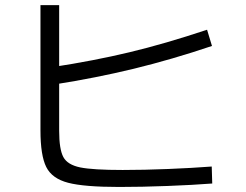

<svg xmlns="http://www.w3.org/2000/svg" viewBox="-20 -742 978 762"><path d="M250.5 -16.6C293.1 -5.5 360.7 0 453.1 0C512.4 0 576.2 -1.3 644.5 -3.9C712.9 -6.5 772.1 -9.8 822.3 -13.7L820.3 -81.1C768.2 -77.1 710.4 -73.9 647 -71.3C583.5 -68.7 523.4 -67.4 466.8 -67.4C388 -67.4 331.9 -70.8 298.3 -77.6C264.8 -84.5 242.5 -98.1 231.4 -118.7C220.4 -139.2 214.8 -173.8 214.8 -222.7V-721.7H140.6V-224.6C140.6 -158.2 148.3 -109.7 163.6 -79.1C178.9 -48.5 207.8 -27.7 250.5 -16.6ZM494.1 -534.7C400.4 -512.2 298.2 -492.5 187.5 -475.6L198.2 -407.2C306.3 -424.2 410.6 -444.8 511.2 -469.2C611.8 -493.7 715.2 -523.8 821.3 -559.6L801.8 -624C690.4 -586.9 587.9 -557.1 494.1 -534.7Z"/></svg>

Font: Pretendard Variable
Style: Regular
Weight: 400
Designer: Base glyphs from Inter by Rasmus Andersson; Hangeul glyphs from Noto Sans CJK(Source Han Sans) by Jang Soo-young and Kan
Foundry: Kil Hyung-jin
Version: Version 1.309;Glyphs 3.2 (3225)